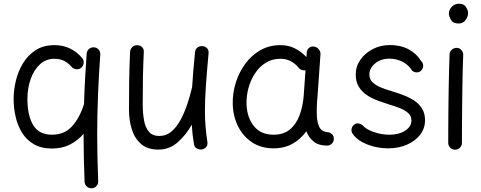

<svg xmlns="http://www.w3.org/2000/svg" viewBox="-20 -768 2585 1032"><path d="M416 -403.3Q404.3 -394 389.2 -395.8Q374 -397.5 364.3 -409.2Q349.1 -427.7 326.4 -439.9Q303.7 -452.1 272 -452.1Q227.1 -452.1 194.6 -422.1Q162.1 -392.1 144.8 -343Q127.4 -293.9 127.4 -236.3Q127.4 -146.5 158.7 -95.2Q189.9 -43.9 259.3 -43.9Q327.1 -43.9 367.9 -89.8Q408.7 -135.7 431.2 -207.5L431.6 -209Q433.6 -276.9 437.3 -344.5Q440.9 -412.1 445.8 -480Q446.8 -495.1 458.5 -504.9Q470.2 -514.6 485.4 -513.7Q500.5 -512.7 510.3 -501.2Q520 -489.7 519 -474.6Q511.2 -366.2 506.8 -258.5Q502.4 -150.9 502.4 -42.5Q502.4 19.5 503.9 81.3Q505.4 143.1 507.8 205.6Q508.8 220.7 498.5 231.9Q488.3 243.2 473.1 244.1Q458 244.6 446.8 234.6Q435.5 224.6 434.6 209.5Q432.1 146.5 430.7 83.3Q429.2 20 429.2 -42.5Q429.2 -45.9 429.2 -48.8Q399.4 -13.7 357.4 8.3Q315.4 30.3 259.3 30.3Q201.7 30.3 161.9 7.1Q122.1 -16.1 98.4 -54.7Q74.7 -93.3 64 -140.6Q53.2 -188 53.2 -236.3Q53.2 -284.2 65.4 -334.7Q77.6 -385.3 104 -428.5Q130.4 -471.7 171.9 -498.5Q213.4 -525.4 272 -525.4Q320.8 -525.4 359.1 -505.9Q397.5 -486.3 421.9 -455.1Q431.6 -443.4 429.7 -428.2Q427.7 -413.1 416 -403.3Z M1101.1 -481.4Q1091.3 -377 1086.4 -303.2Q1081.5 -229.5 1081.5 -172.9Q1081.5 -125.5 1085 -85.7Q1088.4 -45.9 1094.7 -5.4Q1097.2 11.2 1088.9 21.5Q1080.6 31.7 1067.9 34.7Q1053.7 38.1 1039.3 31Q1024.9 23.9 1022.5 5.9Q1018.1 -20 1015.1 -45.4Q1012.2 -70.8 1010.7 -97.7Q979 -41.5 934.6 -2.7Q890.1 36.1 831.1 36.1Q773.4 36.1 738.8 6.3Q704.1 -23.4 688.7 -72.3Q673.3 -121.1 673.3 -178.2Q673.3 -254.4 674.3 -331.1Q675.3 -407.7 679.2 -489.3Q680.2 -502.9 689.9 -513.9Q699.7 -524.9 716.8 -524.9Q734.9 -524.9 744.4 -514.2Q753.9 -503.4 752.9 -488.8Q749.5 -419.4 748.3 -355.2Q747.1 -291 747.1 -209.5Q747.1 -160.2 754.2 -121.1Q761.2 -82 780.5 -59.6Q799.8 -37.1 836.4 -37.1Q873 -37.1 900.9 -60.5Q928.7 -84 949.7 -122.3Q970.7 -160.6 986.1 -206.5Q1001.5 -252.4 1012.2 -297.9Q1012.7 -299.3 1012.7 -300.3Q1015.1 -340.3 1019 -387Q1022.9 -433.6 1028.3 -488.3Q1030.3 -505.9 1043 -513.7Q1055.7 -521.5 1069.3 -520Q1082.5 -519 1092.5 -509.3Q1102.5 -499.5 1101.1 -481.4Z M1737.8 14.6Q1692.9 14.6 1666.3 -6.8Q1639.6 -28.3 1626.5 -62.5Q1596.7 -20.5 1552.7 4.4Q1508.8 29.3 1450.2 29.3Q1384.3 29.3 1335.7 -2.4Q1287.1 -34.2 1260 -88.1Q1232.9 -142.1 1231 -207.5Q1229.5 -265.6 1246.8 -322Q1264.2 -378.4 1297.6 -424.3Q1331.1 -470.2 1378.9 -497.8Q1426.8 -525.4 1486.8 -525.4Q1530.3 -525.4 1564.7 -508.1Q1599.1 -490.7 1627 -461.4L1628.9 -486.3Q1629.9 -501.5 1641.4 -510.7Q1652.8 -520 1668 -517.6Q1682.6 -515.6 1693.1 -503.4Q1703.6 -491.2 1702.6 -476.6L1686.5 -248.5Q1685.5 -235.4 1684.1 -222.2Q1682.6 -202.6 1682.4 -181.4Q1682.1 -160.2 1683.1 -143.1Q1685.1 -108.9 1697 -84Q1709 -59.1 1747.6 -56.6Q1757.3 -54.2 1765.6 -46.1Q1773.9 -38.1 1774.4 -22Q1774.4 -6.8 1763.7 3.9Q1752.9 14.6 1737.8 14.6ZM1450.7 -43.9Q1504.4 -43.9 1538.6 -72.5Q1572.8 -101.1 1590.6 -149.7Q1608.4 -198.2 1612.8 -258.3L1622.1 -390.1Q1611.3 -388.2 1600.3 -392.6Q1589.4 -397 1583 -406.7Q1566.4 -426.3 1542.5 -439.2Q1518.6 -452.1 1486.8 -452.1Q1442.9 -452.1 1408.4 -430.7Q1374 -409.2 1350.6 -373.5Q1327.1 -337.9 1315.4 -294.4Q1303.7 -251 1305.2 -206.5Q1307.6 -136.7 1344.7 -90.3Q1381.8 -43.9 1450.7 -43.9Z M2245.1 -390.1Q2235.8 -379.4 2221.9 -378.9Q2208 -378.4 2195.3 -387.7Q2178.2 -417.5 2145.3 -435.1Q2112.3 -452.6 2072.8 -452.6Q2027.3 -452.6 1996.3 -427.2Q1965.3 -401.9 1965.3 -367.2Q1965.3 -341.3 1983.9 -324.5Q2002.4 -307.6 2030.5 -296.6Q2058.6 -285.6 2088.4 -276.9Q2116.2 -268.6 2147 -257.1Q2177.7 -245.6 2204.6 -228.5Q2231.4 -211.4 2248 -185.3Q2264.6 -159.2 2264.6 -121.6Q2264.6 -78.1 2238.3 -43.9Q2211.9 -9.8 2167 9.8Q2122.1 29.3 2065.9 29.3Q2006.8 29.3 1954.1 8.5Q1901.4 -12.2 1875.5 -48.8Q1866.7 -61.5 1869.9 -76.2Q1873 -90.8 1885.3 -99.1Q1897.5 -107.4 1909.2 -104.2Q1920.9 -101.1 1928.7 -94.7Q1948.2 -72.3 1989.7 -58.1Q2031.2 -43.9 2073.2 -43.9Q2124 -43.9 2157.7 -65.7Q2191.4 -87.4 2191.4 -120.1Q2191.4 -145 2173.3 -160.9Q2155.3 -176.8 2127.7 -187.5Q2100.1 -198.2 2071.3 -206.5Q2043 -215.3 2011.7 -226.8Q1980.5 -238.3 1953.1 -256.1Q1925.8 -273.9 1908.9 -301Q1892.1 -328.1 1892.1 -367.2Q1892.1 -411.1 1917.2 -447Q1942.4 -482.9 1984.1 -504.4Q2025.9 -525.9 2075.2 -525.9Q2132.8 -525.9 2175.5 -503.4Q2218.3 -481 2243.2 -440.4Q2254.4 -430.2 2254.6 -415.5Q2254.9 -400.9 2245.1 -390.1Z M2392.6 -694.8Q2392.6 -714.8 2408.2 -731.4Q2423.8 -748 2447.3 -748Q2473.6 -748 2484.9 -730.2Q2496.1 -712.4 2496.1 -698.2Q2496.1 -679.2 2482.7 -660.4Q2469.2 -641.6 2444.8 -641.6Q2415.5 -641.6 2404.1 -661.4Q2392.6 -681.2 2392.6 -694.8ZM2435.1 -510.7Q2450.2 -510.3 2460.2 -499Q2470.2 -487.8 2469.7 -472.2Q2468.3 -438.5 2467 -390.1Q2465.8 -341.8 2465.1 -286.9Q2464.4 -231.9 2463.9 -177.7Q2463.4 -123.5 2463.1 -77.1Q2462.9 -30.8 2462.9 0Q2462.9 15.1 2452.1 25.9Q2441.4 36.6 2425.8 36.6Q2410.6 36.6 2399.9 25.9Q2389.2 15.1 2389.2 0Q2389.2 -30.8 2389.4 -77.4Q2389.6 -124 2390.1 -178.5Q2390.6 -232.9 2391.6 -288.1Q2392.6 -343.3 2393.8 -392.1Q2395 -440.9 2396.5 -476.1Q2397.5 -491.2 2408.7 -501.2Q2419.9 -511.2 2435.1 -510.7Z"/></svg>

Font: Mikhak Regular
Style: Regular
Weight: 400
Designer: Amin Abedi
Version: Version 3.3